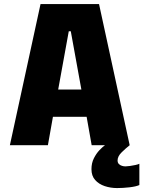

<svg xmlns="http://www.w3.org/2000/svg" viewBox="-20 -720 711 952"><path d="M623 0H434.5L409.5 -141H242.5L217.5 0H29L181 -700H471ZM321 -565 268.5 -276H383.5L331 -565ZM671 92V197.5Q654.5 205 621.8 208.8Q589 212.5 560.5 212.5Q528.5 212.5 499.2 202.8Q470 193 451.8 172.5Q433.5 152 433.5 119Q433.5 88.5 445.5 64.8Q457.5 41 473.2 24.5Q489 8 500.5 0H623Q604 15 583.5 35Q563 55 563 75.5Q563 86.5 569.2 93Q575.5 99.5 584.5 102.2Q593.5 105 602 105Q610 105 624.2 103Q638.5 101 652 98Q665.5 95 671 92Z"/></svg>

Font: Trispace Thin ExtraBold
Style: Regular
Weight: 800
Version: Version 1.210